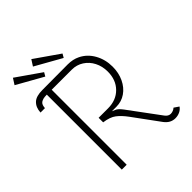

<svg xmlns="http://www.w3.org/2000/svg" viewBox="-235 -1011 1166 1166"><g transform="rotate(-45 348.0 -427.5)"><path d="M92 -633Q84 -626 81 -617Q78 -608 77 -595H39Q41 -638 67 -662Q91 -684 144 -684L362 -685Q407 -685 441 -668Q490 -644 518 -594Q546 -544 546 -482Q546 -429 525.5 -386Q505 -343 469.5 -318.5Q434 -294 390 -294H351L372 -285Q388 -279 410 -250L558 -50Q573 -30 593 -30Q603 -30 613.5 -34Q624 -38 631 -45L662 -24Q651 -8 633 0.5Q615 9 594 9Q553 9 525 -28L402 -196Q374 -234 346 -255.5Q318 -277 266 -284V-323H347Q417 -323 460.5 -367Q504 -411 504 -482Q504 -528 485 -565Q466 -602 432.5 -623.5Q399 -645 358 -645H185V-1H143V-645Q123 -645 112 -642Q101 -639 92 -633ZM45 -824 70 -863 228 -753 214 -729ZM204 -825 229 -864 387 -754 373 -730Z"/></g></svg>

Font: Bellota Light
Style: Regular
Weight: 300
Designer: Kemie Guaida
Foundry: Kemie Guaida
Version: Version 4.001